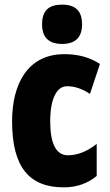

<svg xmlns="http://www.w3.org/2000/svg" viewBox="-20 -796 473 826"><path d="M247 -776C187 -776 161 -748 161 -691C161 -635 190 -607 247 -607C304 -607 333 -635 333 -691C333 -747 307 -776 247 -776ZM254 10C309 10 356 -6 396 -39V-177C356 -145 314 -128 272 -128C222 -128 196 -177 196 -274C196 -371 224 -425 268 -425C302 -425 334 -414 367 -392L410 -521C366 -549 318 -563 257 -563C99 -563 32 -435 32 -274C32 -78 105 10 254 10Z"/></svg>

Font: Noto Sans Gujarati ExtraCondensed Black
Style: Regular
Weight: 900
Width: 2
Designer: Jelle Bosma - Monotype Design Team, Universal Thirst
Foundry: Monotype Imaging Inc.
Version: Version 2.106